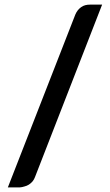

<svg xmlns="http://www.w3.org/2000/svg" viewBox="-20 -763 476 831"><path d="M132 2 422 -743H370C355 -743 342 -740 331 -732C320 -724 312 -714 306 -700L14 48H66C72 48 79 46 86 44C93 42 99 40 105 36C111 32 116 28 121 22C126 16 129 10 132 2Z"/></svg>

Font: SVN-Aleo
Style: Bold
Weight: 700
Designer: Alessio Laiso
Version: Version 1.2.2